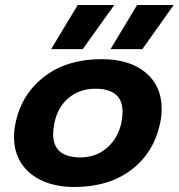

<svg xmlns="http://www.w3.org/2000/svg" viewBox="-20 -731 713 766"><path d="M290 -711H436L310 -535H184ZM527 -711H673L548 -535H421ZM36 -184Q36 -212 42 -240Q66 -356 157 -425.5Q248 -495 385 -495Q497 -495 561 -441.5Q625 -388 625 -297Q625 -270 619 -240Q594 -122 504 -53.5Q414 15 276 15Q205 15 150.5 -9Q96 -33 66 -78Q36 -123 36 -184ZM464 -240Q469 -267 469 -285Q469 -377 360 -377Q298 -377 254 -340.5Q210 -304 197 -240Q192 -213 192 -196Q192 -103 301 -103Q362 -103 406 -140.5Q450 -178 464 -240Z"/></svg>

Font: Prompt SemiBold
Style: Italic
Weight: 600
Italic angle: -12°
Designer: Katatrad Team
Foundry: CadsonDemak
Version: Version 1.001